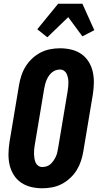

<svg xmlns="http://www.w3.org/2000/svg" viewBox="-20 -1002 540 1030"><path d="M207 8Q176 8 146.5 1Q117 -6 93 -22.5Q69 -39 53.5 -64Q38 -89 31.5 -117.5Q25 -146 25.5 -177Q26 -208 31 -240L82 -545Q86 -570 94.5 -596Q103 -622 117.5 -645.5Q132 -669 153 -688.5Q174 -708 198.5 -720.5Q223 -733 249.5 -738Q276 -743 302 -743Q333 -743 362.5 -736Q392 -729 416 -712.5Q440 -696 455.5 -671Q471 -646 477.5 -617.5Q484 -589 483.5 -558Q483 -527 478 -495L427 -190Q423 -165 414.5 -139Q406 -113 391.5 -89.5Q377 -66 356 -46.5Q335 -27 310.5 -14.5Q286 -2 259.5 3Q233 8 207 8ZM207 -106Q219 -106 231 -110Q243 -114 252 -122.5Q261 -131 268 -141.5Q275 -152 280 -163Q285 -174 287.5 -186Q290 -198 292 -209L343 -514Q345 -526 346 -538Q347 -550 347 -561.5Q347 -573 344.5 -584.5Q342 -596 337.5 -606Q333 -616 323.5 -622.5Q314 -629 302 -629Q290 -629 278.5 -625Q267 -621 257.5 -612.5Q248 -604 241 -593.5Q234 -583 229.5 -572Q225 -561 222 -549Q219 -537 217 -526L166 -221Q164 -209 163 -197Q162 -185 162.5 -173.5Q163 -162 165 -150.5Q167 -139 171.5 -129Q176 -119 185.5 -112.5Q195 -106 207 -106ZM234 -802 180 -845 292 -982H422L486 -840L422 -807L346 -910Z"/></svg>

Font: Iosevka Heavy Oblique
Style: Regular
Weight: 900
Italic angle: -9°
Monospace: yes
Designer: Belleve Invis
Foundry: Belleve Invis
Version: Version 32.5.0; ttfautohint (v1.8.4)